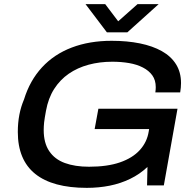

<svg xmlns="http://www.w3.org/2000/svg" viewBox="-20 -895 944 927"><path d="M399 12Q234 12 150 -55.5Q66 -123 66 -258Q66 -302 73.5 -341Q81 -380 96 -415Q124 -506 182.5 -569.5Q241 -633 326.5 -665.5Q412 -698 519 -698Q594 -698 655.5 -685.5Q717 -673 761.5 -648Q806 -623 830 -584.5Q854 -546 854 -494Q854 -484 853 -472.5Q852 -461 850 -449H730Q731 -456 731.5 -462.5Q732 -469 732 -474Q732 -508 715.5 -531Q699 -554 670 -569Q641 -584 603 -590.5Q565 -597 522 -597Q461 -597 407.5 -582.5Q354 -568 312 -539Q270 -510 241.5 -465.5Q213 -421 202 -360Q199 -342 196.5 -328.5Q194 -315 193 -304Q192 -293 191.5 -284.5Q191 -276 191 -267Q191 -205 217.5 -165.5Q244 -126 293 -108Q342 -90 410 -90Q498 -90 559 -111Q620 -132 655 -170.5Q690 -209 698 -260L700 -272H437L455 -370H837L771 0H690L692 -89Q655 -54 608.5 -31.5Q562 -9 509.5 1.5Q457 12 399 12ZM746 -875 595 -739H496L393 -875H488L572 -764L520 -765L644 -875Z"/></svg>

Font: Archivo SemiExpanded Medium
Style: Italic
Weight: 500
Width: 6
Italic angle: -10°
Designer: Hector Gatti
Foundry: Omnibus-Type
Version: Version 2.001